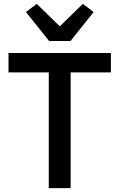

<svg xmlns="http://www.w3.org/2000/svg" viewBox="-20 -972 617 992"><path d="M232 0V-598H24V-698H553V-598H345V0ZM344 -760H234L114 -910L170 -952L289 -836L408 -952L464 -910Z"/></svg>

Font: IBM Plex Sans Medm
Style: Regular
Weight: 500
Designer: Mike Abbink, Paul van der Laan, Pieter van Rosmalen
Foundry: Bold Monday
Version: Version 3.005